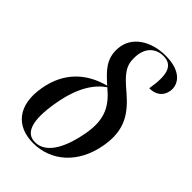

<svg xmlns="http://www.w3.org/2000/svg" viewBox="-231 -861 962 962"><g transform="rotate(45 250.0 -380.0)"><path d="M194 10C318 10 424 -75 452 -232C475 -362 426 -431 346 -500C274 -561 248 -592 250 -653C251 -728 297 -761 347 -761C415 -761 430 -705 411 -596C455 -596 487 -617 495 -660C504 -712 466 -770 354 -770C253 -770 165 -718 159 -626C153 -545 201 -504 253 -456C144 -428 54 -355 30 -216C4 -71 74 10 194 10ZM197 0C135 0 106 -61 133 -213C156 -345 205 -414 259 -451C328 -394 367 -333 346 -215C320 -69 265 1 197 0Z"/></g></svg>

Font: Noto Serif Display Condensed Medium
Style: Italic
Weight: 500
Width: 3
Italic angle: -12°
Designer: Monotype Design Team
Foundry: Monotype Imaging Inc.
Version: Version 2.009